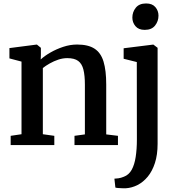

<svg xmlns="http://www.w3.org/2000/svg" viewBox="-20 -816 1002 1080"><path d="M101 -61V-469.5L33 -487.5V-545.5L184 -565H188L210 -547V-506.5L209 -481.5Q230.5 -501.5 263.5 -520.5Q296.5 -539.5 335.5 -552.5Q374.5 -565.5 414 -565.5Q476 -565.5 511.8 -542.2Q547.5 -519 562.5 -469.2Q577.5 -419.5 577.5 -341V-60L643.5 -52V0H399V-52L457.5 -60V-339.5Q457.5 -391.5 449.2 -424.5Q441 -457.5 419.8 -473.2Q398.5 -489 358.5 -489Q333 -489 307.8 -480.5Q282.5 -472 260 -459.2Q237.5 -446.5 221 -433.5V-61L285.5 -52V0H40V-52ZM687.5 243Q679 243 666.5 242.8Q654 242.5 643.2 241.5Q632.5 240.5 629 239L623.5 189Q630.5 189 645.5 187Q660.5 185 677 178Q705 167.5 720.8 139Q736.5 110.5 743.2 67Q750 23.5 750 -32L749.5 -467L675.5 -485.5V-544.5L840 -565H843L866.5 -547V-7Q866.5 54.5 851.5 100.8Q836.5 147 811 177.8Q785.5 208.5 753.5 224.8Q721.5 241 687.5 243ZM793.5 -648Q759.5 -648 742 -668.8Q724.5 -689.5 724.5 -717Q724.5 -748.5 743.8 -772.5Q763 -796.5 801.5 -796.5H802.5Q836.5 -796.5 854 -776Q871.5 -755.5 871.5 -728Q871.5 -696.5 852.2 -672.2Q833 -648 794.5 -648Z"/></svg>

Font: Merriweather 24pt SemiBold
Style: Regular
Weight: 600
Designer: Eben Sorkin
Foundry: Eben Sorkin
Version: Version 2.100